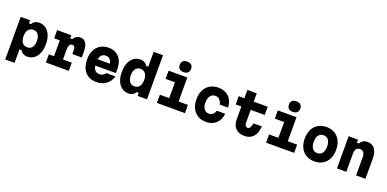

<svg xmlns="http://www.w3.org/2000/svg" viewBox="-1 -2080 7002 3470"><g transform="rotate(20 3500.0 -345.0)"><path d="M73 200V-620H253V-561H293Q310 -596 345.5 -616Q381 -636 425 -636Q500 -636 555 -596Q610 -556 640 -483Q670 -410 670 -310Q670 -210 640 -137Q610 -64 555 -24Q500 16 425 16Q381 16 345.5 -4Q310 -24 293 -59H253V200ZM369 -142Q429 -142 463 -186Q497 -230 497 -310Q497 -390 463 -434Q429 -478 369 -478Q308 -478 274 -434Q240 -390 240 -310Q240 -230 274 -186Q308 -142 369 -142Z M773 -620H1047V-560H1087Q1104 -597 1138 -618Q1172 -639 1216 -639Q1361 -639 1361 -409V-307H1179V-387Q1179 -465 1122 -465Q1054 -465 1054 -333V-158H1223V0H782V-158H882V-462H773Z M2051 -194Q2018 -90 1942 -35Q1866 20 1759 20Q1620 20 1541.5 -67.5Q1463 -155 1463 -313Q1463 -413 1500 -486.5Q1537 -560 1603.5 -600Q1670 -640 1759 -640Q1890 -640 1964 -554.5Q2038 -469 2038 -313Q2038 -295 2037 -280.5Q2036 -266 2034 -253H1640Q1649 -193 1679 -163Q1709 -133 1764 -133Q1834 -133 1877 -194ZM1759 -487Q1711 -487 1681 -458Q1651 -429 1641 -375H1877Q1858 -487 1759 -487Z M2375 16Q2300 16 2245 -24Q2190 -64 2160 -137Q2130 -210 2130 -310Q2130 -410 2160 -483Q2190 -556 2245 -596Q2300 -636 2375 -636Q2419 -636 2454.5 -616Q2490 -596 2507 -561H2547V-848H2727V0H2547V-59H2507Q2490 -24 2454.5 -4Q2419 16 2375 16ZM2431 -142Q2492 -142 2526 -186Q2560 -230 2560 -310Q2560 -390 2526 -434Q2492 -478 2431 -478Q2371 -478 2337 -434Q2303 -390 2303 -310Q2303 -230 2337 -186Q2371 -142 2431 -142Z M2917 -620H3277V-158H3457V0H2917V-158H3097V-462H2917ZM3179 -687Q3126 -687 3098 -713.5Q3070 -740 3070 -789Q3070 -838 3098 -864Q3126 -890 3179 -890Q3232 -890 3260 -864Q3288 -838 3288 -789Q3288 -740 3260 -713.5Q3232 -687 3179 -687Z M3868 20Q3776 20 3708 -20Q3640 -60 3603 -133.5Q3566 -207 3566 -307Q3566 -409 3603.5 -484Q3641 -559 3709.5 -599.5Q3778 -640 3871 -640Q3956 -640 4018.5 -606Q4081 -572 4116.5 -509Q4152 -446 4155 -360H3995Q3982 -418 3950 -450Q3918 -482 3871 -482Q3809 -482 3774 -436Q3739 -390 3739 -307Q3739 -226 3773 -182Q3807 -138 3867 -138Q3909 -138 3938.5 -164Q3968 -190 3982 -238H4144Q4137 -159 4100.5 -101Q4064 -43 4004.5 -11.5Q3945 20 3868 20Z M4554 -780V-620H4823V-462H4554V-220Q4554 -138 4609 -138Q4638 -138 4655.5 -164Q4673 -190 4685 -250H4844Q4838 -119 4776 -49.5Q4714 20 4605 20Q4493 20 4433.5 -42Q4374 -104 4374 -220V-462H4265V-620H4374V-780Z M5017 -620H5377V-158H5557V0H5017V-158H5197V-462H5017ZM5279 -687Q5226 -687 5198 -713.5Q5170 -740 5170 -789Q5170 -838 5198 -864Q5226 -890 5279 -890Q5332 -890 5360 -864Q5388 -838 5388 -789Q5388 -740 5360 -713.5Q5332 -687 5279 -687Z M5950 20Q5858 20 5790 -20.5Q5722 -61 5685 -135Q5648 -209 5648 -310Q5648 -411 5685 -485Q5722 -559 5790 -599.5Q5858 -640 5950 -640Q6042 -640 6110 -599.5Q6178 -559 6215 -485Q6252 -411 6252 -310Q6252 -209 6215 -135Q6178 -61 6110 -20.5Q6042 20 5950 20ZM5950 -138Q6011 -138 6045 -183.5Q6079 -229 6079 -310Q6079 -392 6045 -437Q6011 -482 5950 -482Q5889 -482 5855 -437Q5821 -392 5821 -310Q5821 -229 5855 -183.5Q5889 -138 5950 -138Z M6380 0V-620H6560V-560H6600Q6619 -598 6655 -619Q6691 -640 6740 -640Q6830 -640 6879 -575Q6928 -510 6928 -390V0H6748V-347Q6748 -473 6654 -473Q6560 -473 6560 -347V0Z"/></g></svg>

Font: Martian Mono ExtraBold
Style: Regular
Weight: 800
Monospace: yes
Designer: Roman Shamin
Foundry: Evil Martians
Version: Version 1.000; ttfautohint (v1.8.4.7-5d5b)